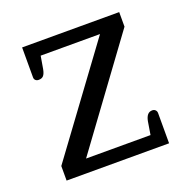

<svg xmlns="http://www.w3.org/2000/svg" viewBox="-95 -579 655 669"><g transform="rotate(-20 232.0 -244.5)"><path d="M42 -54 326 -440H106L98 -393Q95 -377 89 -370Q83 -363 71 -363Q64 -363 59.5 -367Q55 -371 55 -378V-489H415V-435L132 -49H371L379 -98Q382 -113 388.5 -120.5Q395 -128 406 -128Q413 -128 417.5 -123.5Q422 -119 422 -112V0H42Z"/></g></svg>

Font: Maitree
Style: Regular
Weight: 400
Designer: CadsonDemak Team
Foundry: CadsonDemak
Version: Version 1.001